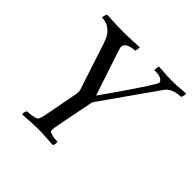

<svg xmlns="http://www.w3.org/2000/svg" viewBox="-167 -798 954 954"><g transform="rotate(45 310.0 -321.5)"><path d="M206 -113 234 -261Q235 -266 235 -273.5Q235 -281 233 -288L152 -535Q143 -562 133 -576.5Q123 -591 106 -603Q96 -611 81 -614.5Q66 -618 58 -618Q54 -618 57 -630Q60 -642 64 -646Q97 -645 119.5 -643.5Q142 -642 176 -642Q210 -642 237.5 -643.5Q265 -645 293 -646Q294 -642 292 -630Q290 -618 286 -618Q280 -618 266.5 -615.5Q253 -613 241 -606.5Q229 -600 226 -587Q225 -582 226 -576Q227 -570 230 -562Q231 -559 231 -558L309 -323Q332 -355 359.5 -394.5Q387 -434 412.5 -471.5Q438 -509 456.5 -538Q475 -567 481 -578Q484 -583 486 -593Q487 -598 475 -607.5Q463 -617 425 -617Q423 -619 425 -631Q427 -643 429 -646Q454 -645 474.5 -643Q495 -641 520 -641Q555 -641 573.5 -643Q592 -645 620 -646Q620 -644 617 -630.5Q614 -617 612 -617Q609 -617 593 -615.5Q577 -614 558 -606Q539 -598 525 -578L325 -294Q319 -286 318 -278.5Q317 -271 315 -264L285 -113Q285 -111 284 -107Q280 -87 277 -69.5Q274 -52 275 -41Q276 -36 288.5 -32Q301 -28 315.5 -26.5Q330 -25 335 -25Q337 -21 336 -11Q335 -1 330 3Q302 1 276.5 -0.5Q251 -2 225 -2Q199 -2 172 -0.5Q145 1 116 3Q113 -1 115.5 -11Q118 -21 122 -25Q128 -25 143 -26.5Q158 -28 172 -32Q186 -36 188 -41Q194 -53 198 -72Q202 -91 206 -113Z"/></g></svg>

Font: Amiri
Style: Italic
Weight: 400
Italic angle: 10°
Designer: Khaled Hosny
Version: Version 0.113